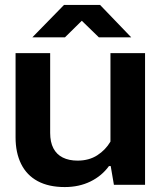

<svg xmlns="http://www.w3.org/2000/svg" viewBox="-20 -748 656 777"><path d="M567 -533V0H441L428 -76H421Q392 -36 346 -13.5Q300 9 242 9Q177 9 132.5 -15Q88 -39 65.5 -84.5Q43 -130 43 -192V-533H183V-210Q183 -173 196 -148Q209 -123 234 -110.5Q259 -98 294 -98Q340 -98 373.5 -119.5Q407 -141 427 -175V-533ZM111 -597 239 -728H385L511 -597H380L311 -664L243 -597Z"/></svg>

Font: Hubot Sans SemiBold
Style: Regular
Weight: 600
Designer: Deni Anggara
Foundry: GitHub, Inc., Subsidiary of Microsoft Corporation
Version: Version 2.000